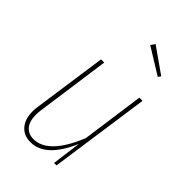

<svg xmlns="http://www.w3.org/2000/svg" viewBox="-231 -843 936 936"><g transform="rotate(45 236.5 -375.0)"><path d="M71 -105Q71 -122 74 -140L128 -519H150L97 -140Q94 -121 94 -104Q94 -59 114 -35Q134 -11 170 -11Q272 -11 347 -195L392 -519H414L340 0H323L343 -151Q274 10 170 10Q124 10 97.5 -20.5Q71 -51 71 -105ZM263 -760 394 -668 384 -654 248 -738Z"/></g></svg>

Font: Fira Sans Extra Condensed Thin
Style: Italic
Weight: 250
Width: 3
Italic angle: -8°
Designer: Carrois Corporate & Edenspiekermann AG
Foundry: Carrois Corporate GbR & Edenspiekermann AG
Version: Version 4.203